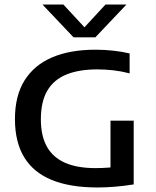

<svg xmlns="http://www.w3.org/2000/svg" viewBox="-20 -822 690 848"><path d="M411 6Q289.5 6 208.5 -27.2Q127.5 -60.5 86.8 -127.5Q46 -194.5 46 -296Q46 -398.5 88.2 -466.5Q130.5 -534.5 210 -568.5Q289.5 -602.5 401.5 -602.5Q441.5 -602.5 480.2 -598.2Q519 -594 552.5 -586V-498Q515.5 -507.5 480.2 -511.5Q445 -515.5 409.5 -515.5Q329 -515.5 273.5 -493Q218 -470.5 189.2 -422Q160.5 -373.5 160.5 -295Q160.5 -222 187.2 -174.2Q214 -126.5 267.5 -103Q321 -79.5 402 -79.5Q431.5 -79.5 462.8 -82Q494 -84.5 519 -89L468 -44V-289H570.5V-7.5Q530 -1 489.2 2.5Q448.5 6 411 6ZM305 -657 167.5 -802H260L364.5 -689H341.5L446 -802H538.5L401 -657Z"/></svg>

Font: Encode Sans SC SemiExpanded Medium
Style: Regular
Weight: 500
Width: 6
Designer: Multiple Designers
Foundry: Impallari Type
Version: Version 3.002